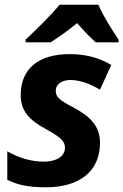

<svg xmlns="http://www.w3.org/2000/svg" viewBox="-20 -786 524 816"><path d="M175 10C315 10 405 -55 405 -180C405 -255 356 -295 291 -330C235 -359 217 -373 217 -400C217 -431 247 -446 279 -446C322 -446 366 -428 405 -405L453 -510C397 -543 339 -556 276 -556C145 -556 68 -495 68 -382C68 -313 106 -275 174 -238C241 -201 256 -185 256 -158C256 -118 214 -99 167 -99C112 -99 60 -115 11 -143V-22C56 1 104 10 175 10ZM89 -606H195C234 -631 269 -656 308 -688C331 -660 364 -626 387 -606H484V-618C457 -657 418 -719 398 -766H233C200 -724 127 -653 89 -618Z"/></svg>

Font: BC Sans
Style: Bold Italic
Weight: 700
Italic angle: -12°
Designer: Monotype Design Team
Province of B.C.
Foundry: Monotype Imaging Inc.
Version: Version 2.000;GOOG;noto-source:20170915:90ef993387c0